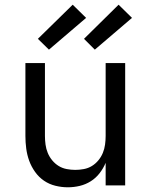

<svg xmlns="http://www.w3.org/2000/svg" viewBox="-20 -788 640 816"><path d="M268 8Q242 8 215.5 1.5Q189 -5 167 -20Q145 -35 129 -57.5Q113 -80 104 -105Q95 -130 91.5 -156.5Q88 -183 88 -210V-520H171V-210Q171 -192 173.5 -173.5Q176 -155 183 -138Q190 -121 202 -106.5Q214 -92 229.5 -82.5Q245 -73 263.5 -69.5Q282 -66 300 -66Q318 -66 336.5 -69.5Q355 -73 370.5 -82.5Q386 -92 398 -106.5Q410 -121 417 -138Q424 -155 426.5 -173.5Q429 -192 429 -210V-520H512V0H429V-96Q419 -72 403 -51.5Q387 -31 365.5 -17.5Q344 -4 319 2Q294 8 268 8ZM383 -577 337 -623 484 -768 541 -712ZM188 -577 141 -623 289 -768 346 -712Z"/></svg>

Font: R Plex Mono
Style: Regular
Weight: 400
Monospace: yes
Designer: Belleve Invis
Foundry: Belleve Invis
Version: Version 31.8.0